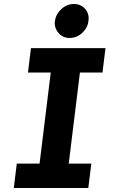

<svg xmlns="http://www.w3.org/2000/svg" viewBox="-20 -941 573 961"><path d="M49 0 64 -122H178L234 -578H120L135 -700H508L493 -578H380L324 -122H437L422 0ZM328.4 -751Q294 -751 272.5 -776.5Q251 -802 254.6 -835.7Q260 -871 287.5 -896Q315 -921 349.2 -921Q385 -921 406.5 -896Q428 -871 422.6 -835.7Q419 -802 391.7 -776.5Q364.3 -751 328.4 -751Z"/></svg>

Font: Inclusive Sans
Style: Italic
Weight: 400
Italic angle: -7°
Designer: Olivia King
Foundry: Olivia King
Version: Version 2.004